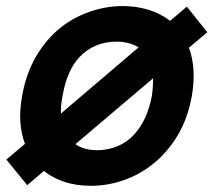

<svg xmlns="http://www.w3.org/2000/svg" viewBox="-20 -598 704 634"><path d="M604 -440.5Q629 -372 613.5 -281Q603 -222 578.2 -172Q553.5 -122 509.5 -78Q462.5 -32.5 403.2 -8.5Q344 15.5 280 15.5Q187 15.5 125 -33.5L70 13.5L1 -71L62.5 -123Q36.5 -191 53 -281Q74 -403.5 156 -485.5Q201.5 -530 262 -554Q322.5 -578 385.5 -578Q430.5 -578 471 -565.5Q511.5 -553 541.5 -529L597 -576L664.5 -491.5ZM181 -223 437.5 -441.5Q407 -460.5 364.5 -460.5Q328.5 -460.5 297.5 -447.8Q266.5 -435 242.5 -409.5Q200.5 -364.5 186.5 -281Q183 -264 181.8 -249.5Q180.5 -235 181 -223ZM485.5 -339.5 229 -122Q257 -102 301 -102Q335.5 -102 367.8 -115.2Q400 -128.5 423 -154Q466.5 -201.5 481.5 -281Q483.5 -295 484.5 -309.5Q485.5 -324 485.5 -339.5Z"/></svg>

Font: Russisch Sans
Style: Bold Italic
Weight: 700
Italic angle: -10°
Designer: Michael Sharanda (font) & Cristiano Sobral (main changes)
Foundry: Michael Sharanda
Version: Version 2.00;September 8, 2020;FontCreator 13.0.0.2681 64-bi